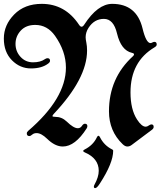

<svg xmlns="http://www.w3.org/2000/svg" viewBox="-45 -738 839 980"><path d="M0 0ZM168 -718.3Q287.1 -718.3 357.9 -612.3Q364.7 -601.6 371.3 -601.6Q377.9 -601.6 384.3 -611.3Q453.6 -718.3 527.8 -718.3Q652.3 -718.3 682.6 -592.8Q700.7 -518.1 723.1 -518.1Q727.1 -518.1 732.7 -521.2Q738.3 -524.4 743.2 -524.4Q754.9 -524.4 754.9 -510.7Q754.9 -502.9 744.1 -496.6Q621.1 -423.8 621.1 -266.6Q621.1 -179.7 654.3 -128.4Q678.2 -91.3 698.7 -91.3Q706.1 -91.3 714.1 -97.2Q722.2 -103 728 -103Q739.3 -103 739.3 -90.3Q739.3 -82 730 -75.2L627 2Q616.7 9.8 605 9.8Q593.3 9.8 581.1 -2Q511.2 -68.8 511.2 -169.9Q511.2 -339.8 633.8 -451.2Q639.2 -456.1 639.2 -460.9Q639.2 -465.8 628.4 -468.3Q572.8 -481 552.2 -567.4Q534.7 -641.6 485.4 -641.6Q436 -641.6 406.7 -595.7Q392.1 -572.8 392.1 -547.9Q392.1 -537.6 395.8 -520Q399.4 -502.4 399.4 -480Q399.4 -336.9 229.5 -156.7Q222.7 -149.4 222.7 -145.5Q222.7 -141.6 237.3 -141.6Q270.5 -141.6 295.4 -117.7Q330.6 -83.5 352.1 -83.5Q365.2 -83.5 372.8 -95Q380.4 -106.4 388.2 -106.4Q400.9 -106.4 400.9 -94.2Q400.9 -88.4 397.5 -83Q338.4 9.8 275.4 9.8Q235.8 9.8 195.3 -29.8Q165.5 -58.6 142.1 -58.6Q127.9 -58.6 119.4 -51Q110.8 -43.5 105 -43.5Q91.8 -43.5 91.8 -57.1Q91.8 -64 98.6 -69.8Q291.5 -235.4 291.5 -393.1Q291.5 -476.1 235.8 -555.2Q196.3 -610.8 134.8 -610.8Q87.9 -610.8 61 -581.8Q34.2 -552.7 34.2 -514.2Q34.2 -475.6 59.8 -447.8Q85.4 -419.9 123.5 -419.9Q161.6 -419.9 184.1 -436Q190.9 -440.9 197.3 -440.9Q210.4 -440.9 210.4 -427.7Q210.4 -420.9 201.7 -414.1Q168.9 -388.7 113 -388.7Q57.1 -388.7 15.9 -430.4Q-25.4 -472.2 -25.4 -541.3Q-25.4 -610.4 27.6 -664.3Q80.6 -718.3 168 -718.3ZM387.2 24.9Q430.7 2.9 449.7 -37.6Q453.1 -44.9 457.5 -44.9Q461.9 -44.9 465.3 -37.6Q486.3 4.4 527.8 24.9Q532.7 27.3 532.7 31.2Q532.7 93.8 465.3 197.8Q449.7 222.2 440.9 222.2Q434.1 222.2 434.1 214.4Q434.1 210.4 437 205.1Q459 165 459 133.8Q459 70.3 387.2 39.6Q379.9 36.6 379.9 32.5Q379.9 28.3 387.2 24.9Z"/></svg>

Font: UnifrakturMaguntia21
Style: Book
Weight: 400
Designer: j. 'mach' wust, Gerrit Ansmann, Georg Duffner, based on a font by Peter Wiegel, original typeface by Carl Albert Fahrenw
Version: Version 2017-03-19